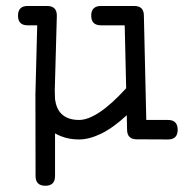

<svg xmlns="http://www.w3.org/2000/svg" viewBox="-20 -441 642 630"><path d="M160.6 136.7Q160.6 168.5 128.9 168.5Q96.7 168.5 96.7 136.7Q96.2 -124 96.2 -130.9L102.1 -357.9H70.8Q39.1 -357.9 39.1 -389.6Q39.1 -421.4 70.8 -421.4H134.8Q166.5 -421.4 166.5 -389.6L159.7 -144L160.6 -115.2Q164.6 -85 180.7 -68.4Q201.2 -47.4 239.3 -47.4Q268.6 -47.4 306.9 -72.8Q345.2 -98.1 394 -151.4L389.2 -357.9H311.5Q279.3 -357.9 279.3 -389.6Q279.3 -421.4 311.5 -421.4H420.4Q452.1 -421.4 452.1 -389.6L460 -47.4H531.2Q563 -47.4 563 -15.1Q563 16.6 531.2 16.6L428.7 16.1Q397.5 16.1 397 -14.6L396 -63Q350.6 -21 311.5 -2.2Q272.5 16.6 239.3 16.6Q207.5 16.6 181.2 6.3Q169.9 2 160.6 -3.4Z"/></svg>

Font: Erica Type
Style: Regular
Weight: 400
Designer: Peter Wiegel
Foundry: Peter Wiegel
Version: Version 1.000 2010 initial release